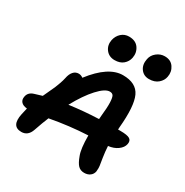

<svg xmlns="http://www.w3.org/2000/svg" viewBox="-196 -1036 1145 1190"><g transform="rotate(30 376.5 -441.0)"><path d="M627 -707Q588.9 -707 567.6 -736.1Q546.4 -765.1 555.2 -808.1Q561 -838.4 586.4 -858.6Q611.8 -878.9 643.1 -878.9Q686.5 -878.9 707.8 -847.4Q729 -815.9 721.2 -777.8Q716.3 -749.5 691.9 -728.3Q667.5 -707 627 -707ZM383.8 -702.1Q343.8 -702.1 321.3 -731.2Q298.8 -760.3 306.2 -799.8Q313 -832.5 335.9 -853.3Q358.9 -874 390.1 -874Q438 -874 460 -842.3Q481.9 -810.5 474.1 -771Q468.3 -741.7 445.3 -721.9Q422.4 -702.1 383.8 -702.1ZM569.8 -2.9Q543 -2.9 526.1 -20Q509.3 -37.1 494.1 -79.1Q477.1 -121.6 477.1 -216.8Q344.2 -210.4 210 -185.1Q192.9 -144.5 170.9 -80.1Q152.8 -27.8 106 -27.8Q32.7 -27.8 53.2 -124Q56.6 -141.6 64 -170.9Q34.2 -173.8 21.5 -188.7Q8.8 -203.6 13.2 -226.1Q19 -260.7 57.1 -272Q83 -280.8 109.9 -288.1Q113.3 -295.9 128.9 -329.1Q144.5 -362.3 149.9 -375Q155.3 -387.7 163.6 -411.1Q171.9 -434.6 175.8 -453.1Q181.6 -484.4 197 -501.7Q212.4 -519 234.9 -519Q251.5 -519 266.1 -507.8Q374 -647.9 477.1 -647.9Q572.8 -647.9 603.3 -581.8Q633.8 -515.6 619.1 -356.9Q619.1 -354 618.7 -348.6Q618.2 -343.3 618.2 -340.8H634.8Q685.1 -340.8 702.6 -329.6Q720.2 -318.4 714.8 -292Q709.5 -265.6 682.1 -245.6Q654.8 -225.6 615.2 -221.2Q617.2 -183.1 623.5 -142.3Q629.9 -101.6 632.1 -87.9Q634.3 -74.2 631.8 -48.8Q627.9 -27.8 611.3 -15.4Q594.7 -2.9 569.8 -2.9ZM457 -519Q423.8 -519 374.3 -465.1Q324.7 -411.1 274.9 -319.8Q379.4 -334 483.9 -337.9Q484.4 -341.8 484.9 -350.3Q485.4 -358.9 485.8 -362.8Q492.7 -426.3 491.2 -460.9Q489.7 -495.6 482.4 -507.3Q475.1 -519 457 -519Z"/></g></svg>

Font: Shantell Sans Irregular
Style: Italic
Weight: 600
Italic angle: -11.31°
Designer: Stephen Nixon, Anya Danilova, Shantell Martin
Foundry: Arrow Type
Version: Version 1.006;[9816181b4]